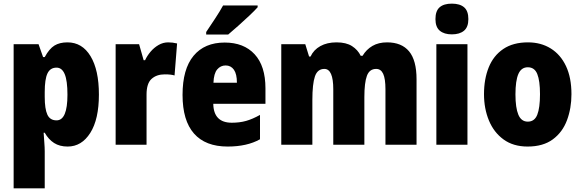

<svg xmlns="http://www.w3.org/2000/svg" viewBox="-20 -796 3199 1056"><path d="M351 -563Q432 -563 478 -487Q524 -411 524 -276Q524 -140 476.5 -65Q429 10 352 10Q308 10 277.5 -9.5Q247 -29 226 -66H220Q222 -34 224 -9Q226 16 226 36V240H55V-553H192L217 -482H226Q251 -528 279.5 -545.5Q308 -563 351 -563ZM291 -424Q256 -424 241 -392Q226 -360 226 -290V-263Q226 -197 240.5 -165.5Q255 -134 291 -134Q351 -134 351 -275Q351 -352 336 -388Q321 -424 291 -424Z M905 -563Q929 -563 954 -557L940 -381Q930 -384 917.5 -385.5Q905 -387 886 -387Q841 -387 813.5 -362Q786 -337 786 -276V0H616V-553H745L770 -465H778Q789 -489 808 -511.5Q827 -534 852 -548.5Q877 -563 905 -563Z M1216 -562Q1321 -562 1380.5 -497.5Q1440 -433 1440 -310V-225H1153Q1155 -121 1255 -121Q1298 -121 1333.5 -131Q1369 -141 1410 -164V-30Q1339 10 1232 10Q1110 10 1047 -61.5Q984 -133 984 -274Q984 -416 1044.5 -489Q1105 -562 1216 -562ZM1221 -436Q1193 -436 1174.5 -414Q1156 -392 1154 -341H1283Q1283 -389 1266.5 -412.5Q1250 -436 1221 -436ZM1397 -756Q1381 -738 1352.5 -711Q1324 -684 1292.5 -656Q1261 -628 1235 -606H1114V-620Q1138 -656 1163.5 -694.5Q1189 -733 1207 -766H1397Z M2109 -563Q2189 -563 2230 -513.5Q2271 -464 2271 -360V0H2100V-305Q2100 -363 2087.5 -390Q2075 -417 2049 -417Q2012 -417 1998 -379Q1984 -341 1984 -262V0H1813V-305Q1813 -417 1764 -417Q1726 -417 1712 -375.5Q1698 -334 1698 -246V0H1527V-553H1659L1680 -485H1688Q1705 -522 1742 -542.5Q1779 -563 1831 -563Q1884 -563 1916 -542.5Q1948 -522 1964 -489H1974Q1995 -524 2028.5 -543.5Q2062 -563 2109 -563Z M2465 -776Q2509 -776 2532.5 -756Q2556 -736 2556 -691Q2556 -647 2532 -627Q2508 -607 2465 -607Q2423 -607 2399 -627Q2375 -647 2375 -691Q2375 -736 2398 -756Q2421 -776 2465 -776ZM2551 -553V0H2380V-553Z M3123 -278Q3123 -201 3098.5 -135Q3074 -69 3020.5 -29.5Q2967 10 2882 10Q2803 10 2749.5 -29Q2696 -68 2669 -133.5Q2642 -199 2642 -278Q2642 -361 2668 -425.5Q2694 -490 2748 -526.5Q2802 -563 2884 -563Q2955 -563 3009 -529.5Q3063 -496 3093 -432.5Q3123 -369 3123 -278ZM2815 -277Q2815 -203 2831 -165Q2847 -127 2883 -127Q2920 -127 2935 -165Q2950 -203 2950 -278Q2950 -352 2935 -389Q2920 -426 2883 -426Q2847 -426 2831 -389Q2815 -352 2815 -277Z"/></svg>

Font: Noto Sans Telugu Condensed Black
Style: Regular
Weight: 900
Width: 3
Designer: Jelle Bosma - Monotype Design Team
Foundry: Monotype Imaging Inc.
Version: Version 2.005; ttfautohint (v1.8.4.7-5d5b)